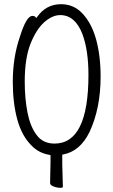

<svg xmlns="http://www.w3.org/2000/svg" viewBox="-20 -728 540 916"><path d="M268 168Q251 168 234 161Q219 155 219 145L221 46V16V12L217 11Q166 3 131 -33Q85 -78 63 -156Q41 -236 41 -337Q41 -455 75 -553Q106 -652 134 -652Q145 -652 149 -647L153 -642L157 -647Q200 -708 271 -708Q332 -708 373 -664Q416 -619 438 -542Q460 -463 460 -363Q460 -211 407 -98Q362 -6 281 9L277 10V14V56L280 163Q280 168 268 168ZM240 -43Q402 -43 402 -371Q402 -488 373 -566Q338 -656 267 -656Q230 -656 191 -622Q153 -588 125 -518Q98 -448 98 -339Q98 -259 111 -192Q124 -125 154 -85Q184 -43 240 -43Z"/></svg>

Font: LXGW WenKai Mono TC Light
Style: Regular
Weight: 300
Designer: LXGW / Fontworks Inc.
Foundry: LXGW / Fontworks Inc.
Version: Version 1.330